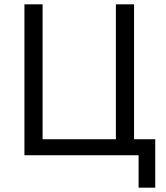

<svg xmlns="http://www.w3.org/2000/svg" viewBox="-20 -718 770 888"><path d="M621 150H698V-74H600V-698H516V-74H177V-698H93V0H621Z"/></svg>

Font: LVC Sans
Style: Regular
Weight: 400
Designer: Mike Abbink, Paul van der Laan, Pieter van Rosmalen
Foundry: Bold Monday
Version: Version 3.0